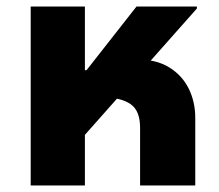

<svg xmlns="http://www.w3.org/2000/svg" viewBox="-20 -568 672 588"><path d="M74 0V-548H240V-353H245L398 -548H583V-542L240 -155V0ZM409 0V-177Q409 -229 380 -249Q351 -269 301 -269L400 -386Q459 -386 498.5 -361.5Q538 -337 558 -296.5Q578 -256 578 -207V0Z"/></svg>

Font: Noto Sans Thai ExtraBold
Style: Regular
Weight: 800
Version: Version 2.001